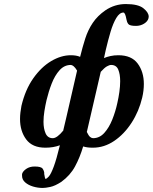

<svg xmlns="http://www.w3.org/2000/svg" viewBox="-20 -718 755 949"><path d="M151 105Q183 105 190.5 115.5Q198 126 199 139H198Q200 149 201.5 157.5Q203 166 205 166Q211 166 221.5 154Q232 142 245.5 106Q259 70 276 0Q244 12 204 12Q140 12 109.5 -29Q79 -70 79 -130Q79 -146 81 -162.5Q83 -179 86 -195Q105 -275 144.5 -331Q184 -387 233 -416Q282 -445 330 -445Q358 -445 376 -437Q388 -486 401.5 -528Q415 -570 438.5 -605Q462 -640 501 -667Q547 -698 602 -698Q663 -698 689 -677Q715 -656 715 -636Q715 -634 714.5 -632Q714 -630 714 -628Q710 -612 692 -601Q674 -590 652 -590Q621 -590 614 -599.5Q607 -609 605 -622Q599 -656 590 -656Q571 -656 555 -629.5Q539 -603 526.5 -561Q514 -519 503 -472L494 -431Q508 -437 526 -441Q544 -445 565 -445Q630 -445 660.5 -404Q691 -363 691 -303Q691 -287 689 -270Q687 -253 683 -236Q667 -168 630.5 -111.5Q594 -55 544.5 -21.5Q495 12 439 12Q410 12 392 6H391Q375 60 351 104.5Q327 149 283 181Q252 201 228.5 206Q205 211 191 211Q167 211 143.5 204Q120 197 104.5 183.5Q89 170 89 151V142Q93 128 110 116.5Q127 105 151 105ZM478 -363 410 -69 409 -66Q418 -47 425.5 -41Q433 -35 440 -35Q472 -35 495.5 -61Q519 -87 535 -127Q551 -167 560 -209Q566 -235 570 -263.5Q574 -292 574 -317Q574 -351 564.5 -374Q555 -397 529 -397Q521 -397 508.5 -390Q496 -383 478 -363ZM293 -73V-75L307 -134L361 -369Q352 -384 344 -390.5Q336 -397 330 -397Q298 -397 274.5 -371Q251 -345 235.5 -305Q220 -265 210 -223Q204 -197 199.5 -169Q195 -141 195 -116Q195 -82 205.5 -58.5Q216 -35 241 -35Q262 -35 293 -73Z"/></svg>

Font: Libertinus Serif Semibold Italic
Style: Regular
Weight: 600
Italic angle: -11.5°
Designer: Philipp H. Poll, Khaled Hosny
Foundry: Caleb Maclennan
Version: Version 7.051;RELEASE